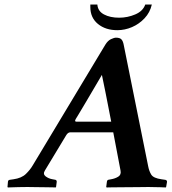

<svg xmlns="http://www.w3.org/2000/svg" viewBox="-20 -824 759 846"><path d="M649 -804Q641 -769 617 -743.5Q593 -718 561.5 -704.5Q530 -691 497 -691Q445 -691 411.5 -718.5Q378 -746 378 -793V-804H409Q411 -775 438 -760.5Q465 -746 505 -746Q542 -746 576 -760.5Q610 -775 620 -804ZM633 -91Q637 -70 646.5 -54.5Q656 -39 692 -34L706 -32Q709 -32 712.5 -30Q716 -28 716 -23L712 0L710 2Q710 2 686.5 1Q663 0 634 0Q621 0 591 0.5Q561 1 528.5 1Q496 1 473 1.5Q450 2 450 2L448 0L451 -23Q452 -31 458 -32L469 -34Q487 -37 501 -45.5Q515 -54 511 -73L479 -241H290Q279 -241 271 -227L178 -73Q168 -57 181 -47Q194 -37 212 -34L223 -32Q230 -31 230 -23L227 0L225 2Q225 2 211 1.5Q197 1 176.5 1Q156 1 135.5 0.5Q115 0 101 0Q82 0 62 0.5Q42 1 28.5 1.5Q15 2 15 2L13 0L15 -23Q15 -28 18.5 -30Q22 -32 25 -32L39 -34Q75 -39 94 -57.5Q113 -76 124 -95L444 -627Q455 -645 469 -651.5Q483 -658 491 -658Q508 -658 515 -650.5Q522 -643 525 -627ZM316 -288H470Q462 -330 456 -360Q450 -390 444 -421Q438 -452 429 -494Q415 -470 395.5 -437Q376 -404 357.5 -372.5Q339 -341 326.5 -320.5Q314 -300 314 -300Q307 -288 316 -288Z"/></svg>

Font: Libertinus Serif Semibold Italic
Style: Regular
Weight: 600
Italic angle: -11.5°
Designer: Philipp H. Poll, Khaled Hosny
Foundry: Caleb Maclennan
Version: Version 7.051;RELEASE